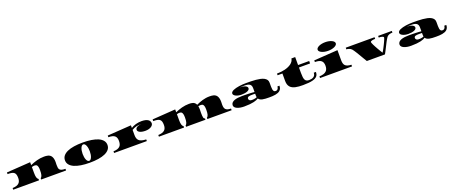

<svg xmlns="http://www.w3.org/2000/svg" viewBox="193 -2890 11675 4975"><g transform="rotate(-20 6030.0 -403.0)"><path d="M36.6 -45.9Q97.7 -48.3 140.6 -61.5Q183.6 -74.7 210.7 -99.1Q237.8 -123.5 250.2 -159.2Q262.7 -194.8 262.7 -242.7Q262.7 -302.7 250 -339.6Q237.3 -376.5 210 -396.5Q182.6 -416.5 139.9 -423.3Q97.2 -430.2 36.6 -430.2V-476.1L691.9 -520V-439.5Q735.8 -459 782 -476.1Q828.1 -493.2 876.2 -505.9Q924.3 -518.6 974.1 -525.9Q1023.9 -533.2 1076.2 -533.2Q1103 -533.2 1130.9 -531.2Q1158.7 -529.3 1185.3 -521.7Q1211.9 -514.2 1235.4 -499.3Q1258.8 -484.4 1276.1 -458.3Q1293.5 -432.1 1303.7 -393.1Q1314 -354 1314 -298.8Q1314 -280.3 1312.7 -261Q1311.5 -241.7 1311.5 -218.8Q1311.5 -175.8 1315.9 -143.3Q1320.3 -110.8 1338.1 -89.4Q1356 -67.9 1392.6 -56.9Q1429.2 -45.9 1493.7 -45.9V0H807.1V-37.1Q822.8 -47.4 833.5 -64.2Q844.2 -81.1 850.8 -105.5Q857.4 -129.9 860.4 -162.8Q863.3 -195.8 863.3 -238.3Q863.3 -292.5 855.7 -324.7Q848.1 -356.9 835 -373.8Q821.8 -390.6 804 -395.5Q786.1 -400.4 765.6 -400.4Q748.5 -400.4 729.7 -396.7Q710.9 -393.1 691.9 -386.7V-229.5Q691.9 -187 694.8 -155.5Q697.8 -124 704.3 -101.1Q710.9 -78.1 721.7 -62.7Q732.4 -47.4 748 -37.1V0H36.6Z M1556.2 -255.4Q1556.2 -326.2 1598.4 -378.7Q1640.6 -431.2 1717.8 -465.6Q1794.9 -500 1902.8 -516.8Q2010.7 -533.7 2142.6 -533.7Q2273.9 -533.7 2382.1 -516.8Q2490.2 -500 2567.1 -465.6Q2644 -431.2 2686.3 -378.7Q2728.5 -326.2 2728.5 -255.4Q2728.5 -185.1 2686.3 -132.8Q2644 -80.6 2567.1 -46.1Q2490.2 -11.7 2382.1 5.1Q2273.9 22 2142.6 22Q2010.7 22 1902.8 5.1Q1794.9 -11.7 1717.8 -46.1Q1640.6 -80.6 1598.4 -132.8Q1556.2 -185.1 1556.2 -255.4ZM2043 -255.4Q2043 -210 2049.8 -168.9Q2056.6 -127.9 2069.6 -96.9Q2082.5 -65.9 2100.8 -47.6Q2119.1 -29.3 2142.6 -29.3Q2165.5 -29.3 2183.8 -47.6Q2202.1 -65.9 2215.1 -96.9Q2228 -127.9 2234.9 -168.9Q2241.7 -210 2241.7 -255.4Q2241.7 -301.3 2234.9 -342.5Q2228 -383.8 2215.1 -415Q2202.1 -446.3 2183.8 -464.8Q2165.5 -483.4 2142.6 -483.4Q2119.1 -483.4 2100.8 -464.8Q2082.5 -446.3 2069.6 -415Q2056.6 -383.8 2049.8 -342.5Q2043 -301.3 2043 -255.4Z M2817.9 -45.9Q2883.3 -48.3 2926.8 -63Q2970.2 -77.6 2996.3 -103.5Q3022.5 -129.4 3033.2 -166.5Q3043.9 -203.6 3043.9 -251.5Q3043.9 -300.3 3031.2 -335.2Q3018.6 -370.1 2991.2 -392.3Q2963.9 -414.6 2921.1 -424.8Q2878.4 -435.1 2817.9 -435.1V-481L3473.1 -524.9V-452.6Q3500.5 -471.7 3534.7 -486.6Q3568.8 -501.5 3606.4 -512Q3644 -522.5 3684.1 -527.8Q3724.1 -533.2 3763.2 -533.2Q3823.7 -533.2 3867.9 -522.9Q3912.1 -512.7 3941.2 -493.9Q3970.2 -475.1 3984.1 -449Q3998 -422.9 3998 -391.1Q3998 -367.2 3983.4 -344.2Q3968.8 -321.3 3940.9 -303Q3913.1 -284.7 3872.3 -273.4Q3831.5 -262.2 3779.3 -262.2Q3731.9 -262.2 3693.6 -269.5Q3655.3 -276.9 3627.9 -290.3Q3600.6 -303.7 3585.7 -322.3Q3570.8 -340.8 3570.8 -363.3Q3570.8 -389.6 3586.7 -408.9Q3602.5 -428.2 3627.7 -440.7Q3652.8 -453.1 3683.6 -459.5Q3714.4 -465.8 3744.1 -466.3Q3699.2 -466.3 3662.4 -462.4Q3625.5 -458.5 3593.3 -450.4Q3561 -442.4 3531.7 -429.4Q3502.4 -416.5 3473.1 -398.4V-255.9Q3473.1 -203.6 3485.6 -165.3Q3498 -127 3526.9 -101.3Q3555.7 -75.7 3603 -62.3Q3650.4 -48.8 3720.7 -45.9V0H2817.9Z M4053.7 -45.9Q4114.7 -48.3 4157.7 -61.5Q4200.7 -74.7 4227.8 -99.1Q4254.9 -123.5 4267.3 -159.2Q4279.8 -194.8 4279.8 -242.7Q4279.8 -302.7 4267.1 -339.6Q4254.4 -376.5 4227.1 -396.5Q4199.7 -416.5 4157 -423.3Q4114.3 -430.2 4053.7 -430.2V-476.1L4691.4 -520V-440.9Q4735.4 -460.4 4780.8 -477.3Q4826.2 -494.1 4873.8 -506.6Q4921.4 -519 4970.9 -526.1Q5020.5 -533.2 5071.8 -533.2Q5101.1 -533.2 5130.1 -530.8Q5159.2 -528.3 5185.1 -518.8Q5210.9 -509.3 5232.7 -490.2Q5254.4 -471.2 5269 -438Q5312.5 -458 5356.4 -475.3Q5400.4 -492.7 5446 -505.6Q5491.7 -518.6 5540.3 -525.9Q5588.9 -533.2 5641.6 -533.2Q5668.5 -533.2 5696.3 -531.2Q5724.1 -529.3 5750.7 -521.7Q5777.3 -514.2 5800.8 -499.3Q5824.2 -484.4 5841.6 -458.3Q5858.9 -432.1 5869.1 -393.1Q5879.4 -354 5879.4 -298.8Q5879.4 -280.3 5878.2 -261Q5877 -241.7 5877 -218.8Q5877 -175.8 5884.8 -143.3Q5892.6 -110.8 5912.8 -89.4Q5933.1 -67.9 5968.5 -56.9Q6003.9 -45.9 6059.1 -45.9V0H5390.1V-37.1Q5405.8 -47.4 5416.5 -64.2Q5427.2 -81.1 5433.8 -105.5Q5440.4 -129.9 5443.4 -162.8Q5446.3 -195.8 5446.3 -238.3Q5446.3 -292.5 5438.7 -324.7Q5431.2 -356.9 5418 -373.8Q5404.8 -390.6 5387 -395.5Q5369.1 -400.4 5348.6 -400.4Q5333 -400.4 5316.7 -397.9Q5300.3 -395.5 5283.2 -391.6Q5287.1 -372.1 5289.6 -349.1Q5292 -326.2 5292 -298.8Q5292 -280.3 5290.8 -255.9Q5289.6 -231.4 5289.6 -208.5Q5289.6 -165.5 5291.5 -133.3Q5293.5 -101.1 5298.8 -79.8Q5304.2 -58.6 5313.7 -47.9Q5323.2 -37.1 5337.9 -37.1V0H4802.7V-37.1Q4818.4 -47.4 4829.1 -64.2Q4839.8 -81.1 4846.4 -105.5Q4853 -129.9 4856 -162.8Q4858.9 -195.8 4858.9 -238.3Q4858.9 -292.5 4851.3 -324.7Q4843.8 -356.9 4830.6 -373.8Q4817.4 -390.6 4799.6 -395.5Q4781.7 -400.4 4761.2 -400.4Q4744.6 -400.4 4727.1 -397Q4709.5 -393.6 4691.4 -388.2V-229.5Q4691.4 -187 4694.3 -155.5Q4697.3 -124 4703.9 -101.1Q4710.4 -78.1 4721.2 -62.7Q4731.9 -47.4 4747.6 -37.1V0H4053.7Z M6127.4 -107.9Q6127.4 -150.9 6153.8 -179.2Q6180.2 -207.5 6223.6 -223.9Q6267.1 -240.2 6323 -246.8Q6378.9 -253.4 6438 -253.4Q6490.2 -253.4 6540.5 -252.4Q6590.8 -251.5 6635.5 -249.8Q6680.2 -248 6716.8 -245.6Q6753.4 -243.2 6778.3 -240.2V-346.2Q6778.3 -385.3 6767.3 -412.1Q6756.3 -439 6733.6 -455.3Q6710.9 -471.7 6675.8 -479Q6640.6 -486.3 6592.8 -486.3Q6558.1 -486.3 6523.2 -485.4Q6488.3 -484.4 6459 -482.4Q6504.9 -482.4 6543 -475.8Q6581.1 -469.2 6608.4 -457Q6635.7 -444.8 6650.6 -427.5Q6665.5 -410.2 6665.5 -388.7Q6665.5 -364.3 6647.9 -345.9Q6630.4 -327.6 6599.9 -315.4Q6569.3 -303.2 6528.1 -296.9Q6486.8 -290.5 6439.5 -290.5Q6396 -290.5 6356.7 -298.8Q6317.4 -307.1 6287.1 -321.5Q6256.8 -335.9 6239 -355.7Q6221.2 -375.5 6221.2 -398.4Q6221.2 -422.4 6240 -441.9Q6258.8 -461.4 6290.8 -476.3Q6322.8 -491.2 6365 -502Q6407.2 -512.7 6454.3 -519.8Q6501.5 -526.9 6550.8 -530Q6600.1 -533.2 6646 -533.2Q6713.9 -533.2 6783.2 -532Q6852.5 -530.8 6917 -524.9Q6981.4 -519 7038.1 -506.8Q7094.7 -494.6 7136.7 -472.7Q7178.7 -450.7 7202.9 -417.5Q7227.1 -384.3 7227.1 -335.9V-219.2Q7227.1 -173.8 7233.2 -145.8Q7239.3 -117.7 7250 -102.3Q7260.7 -86.9 7275.4 -81.8Q7290 -76.7 7306.6 -76.7Q7321.8 -76.7 7335.4 -82.8Q7349.1 -88.9 7359.9 -101.1Q7370.6 -113.3 7377.4 -131.6Q7384.3 -149.9 7385.3 -173.8H7440.4Q7440.4 -129.9 7427.2 -98.4Q7414.1 -66.9 7390.4 -44.9Q7366.7 -22.9 7334 -10Q7301.3 2.9 7262.5 10.3Q7223.6 17.6 7180.2 19.8Q7136.7 22 7091.3 22Q7036.1 22 6989.5 19.5Q6942.9 17.1 6905.8 9Q6868.7 1 6841.8 -14.2Q6814.9 -29.3 6799.3 -54.7Q6778.8 -40.5 6747.3 -26.9Q6715.8 -13.2 6668.7 -2.2Q6621.6 8.8 6556.2 15.4Q6490.7 22 6402.8 22Q6345.2 22 6295.2 13.2Q6245.1 4.4 6207.8 -12.2Q6170.4 -28.8 6148.9 -53Q6127.4 -77.1 6127.4 -107.9ZM6559.6 -131.8Q6559.6 -122.1 6563.7 -111.1Q6567.9 -100.1 6577.4 -90.8Q6586.9 -81.5 6602.3 -75.4Q6617.7 -69.3 6640.6 -69.3Q6653.8 -69.3 6669.7 -69.8Q6685.5 -70.3 6703.6 -72.5Q6721.7 -74.7 6741.7 -79.6Q6761.7 -84.5 6783.2 -93.3Q6778.3 -113.3 6778.3 -141.1V-193.4Q6757.3 -194.3 6735.8 -194.6Q6714.4 -194.8 6694.3 -194.8Q6661.1 -194.8 6635.7 -192.4Q6610.4 -189.9 6593.5 -182.9Q6576.7 -175.8 6568.1 -163.6Q6559.6 -151.4 6559.6 -131.8Z M7620.6 -443.8H7487.8V-489.7Q7544.4 -489.7 7601.1 -496.1Q7657.7 -502.4 7709.7 -515.4Q7761.7 -528.3 7807.4 -548.1Q7853 -567.9 7888.2 -594.7Q7923.3 -621.6 7945.6 -655.5Q7967.8 -689.5 7973.6 -731H8077.1V-511.2H8383.3V-443.8H8077.1V-291.5Q8077.1 -224.6 8082.8 -178Q8088.4 -131.3 8103.8 -102.3Q8119.1 -73.2 8146 -60.1Q8172.9 -46.9 8215.3 -46.9Q8249 -46.9 8280.8 -53.5Q8312.5 -60.1 8336.9 -75.9Q8361.3 -91.8 8376.2 -118.4Q8391.1 -145 8391.1 -185.5H8450.2Q8450.2 -152.3 8442.6 -124Q8435.1 -95.7 8416.3 -72.5Q8397.5 -49.3 8366.2 -31.7Q8335 -14.2 8287.4 -2.2Q8239.7 9.8 8174.3 15.9Q8108.9 22 8022.5 22Q7964.4 22 7912.1 18.3Q7859.9 14.6 7815.2 4.4Q7770.5 -5.9 7734.6 -23.9Q7698.7 -42 7673.3 -70.6Q7647.9 -99.1 7634.3 -139.9Q7620.6 -180.7 7620.6 -236.3Z M8688 -708.5Q8688 -733.4 8707.8 -755.1Q8727.5 -776.9 8761.5 -793Q8795.4 -809.1 8841.1 -818.4Q8886.7 -827.6 8938 -827.6Q8989.7 -827.6 9035.4 -818.4Q9081.1 -809.1 9115.2 -793Q9149.4 -776.9 9168.9 -755.1Q9188.5 -733.4 9188.5 -708.5Q9188.5 -684.1 9168.9 -662.6Q9149.4 -641.1 9115.2 -625Q9081.1 -608.9 9035.4 -599.6Q8989.7 -590.3 8938 -590.3Q8886.7 -590.3 8841.1 -599.6Q8795.4 -608.9 8761.5 -625Q8727.5 -641.1 8707.8 -662.6Q8688 -684.1 8688 -708.5ZM8496.6 -45.9Q8564 -48.3 8610.1 -63Q8656.2 -77.6 8684.8 -103.5Q8713.4 -129.4 8726.1 -166.5Q8738.8 -203.6 8738.8 -251.5Q8738.8 -300.3 8726.1 -335.2Q8713.4 -370.1 8686 -392.3Q8658.7 -414.6 8616 -424.8Q8573.2 -435.1 8512.7 -435.1V-481L9168 -524.9V-251.5Q9168 -203.6 9176.3 -166.5Q9184.6 -129.4 9207.8 -103.5Q9231 -77.6 9272.2 -63Q9313.5 -48.3 9379.4 -45.9V0H8496.6Z M9787.1 0Q9764.6 -36.1 9741.5 -75.4Q9718.3 -114.7 9695.3 -153.8Q9672.4 -192.9 9649.9 -230.7Q9627.4 -268.6 9606.9 -301.5Q9586.4 -334.5 9567.6 -361.8Q9548.8 -389.2 9533.2 -407.2Q9519.5 -422.9 9500.7 -433.8Q9481.9 -444.8 9462.2 -451.9Q9442.4 -459 9423.6 -462.2Q9404.8 -465.3 9391.6 -465.3V-511.2H10185.5V-465.3Q10168 -465.3 10145 -463.6Q10122.1 -461.9 10101.8 -457Q10081.5 -452.1 10067.6 -443.8Q10053.7 -435.5 10053.7 -422.4Q10053.7 -413.6 10062.3 -392.1Q10070.8 -370.6 10085.2 -341.1Q10099.6 -311.5 10118.7 -275.9Q10137.7 -240.2 10158.9 -203.4Q10180.2 -166.5 10201.9 -130.4Q10223.6 -94.2 10243.7 -63.5Q10252.9 -75.7 10269.3 -104.2Q10285.6 -132.8 10304.7 -169.4Q10323.7 -206.1 10343.8 -246.1Q10363.8 -286.1 10379.9 -321.8Q10396 -357.4 10406.2 -384Q10416.5 -410.6 10416.5 -420.4Q10416.5 -432.6 10404.8 -441.2Q10393.1 -449.7 10374.3 -455.1Q10355.5 -460.4 10332 -462.9Q10308.6 -465.3 10284.7 -465.3V-511.2H10662.1V-465.3Q10641.6 -465.3 10619.1 -462.6Q10596.7 -460 10575.4 -452.9Q10554.2 -445.8 10535.2 -432.9Q10516.1 -419.9 10501.5 -399.4Q10486.3 -377.9 10470 -350.1Q10453.6 -322.3 10436.5 -289.6Q10419.4 -256.8 10401.4 -220.9Q10383.3 -185.1 10364.5 -147.9Q10345.7 -110.8 10326.2 -73.2Q10306.6 -35.6 10287.1 0Z M10728 -107.9Q10728 -150.9 10754.4 -179.2Q10780.8 -207.5 10824.2 -223.9Q10867.7 -240.2 10923.6 -246.8Q10979.5 -253.4 11038.6 -253.4Q11090.8 -253.4 11141.1 -252.4Q11191.4 -251.5 11236.1 -249.8Q11280.8 -248 11317.4 -245.6Q11354 -243.2 11378.9 -240.2V-346.2Q11378.9 -385.3 11367.9 -412.1Q11356.9 -439 11334.2 -455.3Q11311.5 -471.7 11276.4 -479Q11241.2 -486.3 11193.4 -486.3Q11158.7 -486.3 11123.8 -485.4Q11088.9 -484.4 11059.6 -482.4Q11105.5 -482.4 11143.6 -475.8Q11181.6 -469.2 11209 -457Q11236.3 -444.8 11251.2 -427.5Q11266.1 -410.2 11266.1 -388.7Q11266.1 -364.3 11248.5 -345.9Q11231 -327.6 11200.4 -315.4Q11169.9 -303.2 11128.7 -296.9Q11087.4 -290.5 11040 -290.5Q10996.6 -290.5 10957.3 -298.8Q10918 -307.1 10887.7 -321.5Q10857.4 -335.9 10839.6 -355.7Q10821.8 -375.5 10821.8 -398.4Q10821.8 -422.4 10840.6 -441.9Q10859.4 -461.4 10891.4 -476.3Q10923.3 -491.2 10965.6 -502Q11007.8 -512.7 11054.9 -519.8Q11102.1 -526.9 11151.4 -530Q11200.7 -533.2 11246.6 -533.2Q11314.5 -533.2 11383.8 -532Q11453.1 -530.8 11517.6 -524.9Q11582 -519 11638.7 -506.8Q11695.3 -494.6 11737.3 -472.7Q11779.3 -450.7 11803.5 -417.5Q11827.6 -384.3 11827.6 -335.9V-219.2Q11827.6 -173.8 11833.7 -145.8Q11839.8 -117.7 11850.6 -102.3Q11861.3 -86.9 11876 -81.8Q11890.6 -76.7 11907.2 -76.7Q11922.4 -76.7 11936 -82.8Q11949.7 -88.9 11960.4 -101.1Q11971.2 -113.3 11978 -131.6Q11984.9 -149.9 11985.8 -173.8H12041Q12041 -129.9 12027.8 -98.4Q12014.6 -66.9 11991 -44.9Q11967.3 -22.9 11934.6 -10Q11901.9 2.9 11863 10.3Q11824.2 17.6 11780.8 19.8Q11737.3 22 11691.9 22Q11636.7 22 11590.1 19.5Q11543.5 17.1 11506.3 9Q11469.2 1 11442.4 -14.2Q11415.5 -29.3 11399.9 -54.7Q11379.4 -40.5 11347.9 -26.9Q11316.4 -13.2 11269.3 -2.2Q11222.2 8.8 11156.7 15.4Q11091.3 22 11003.4 22Q10945.8 22 10895.8 13.2Q10845.7 4.4 10808.3 -12.2Q10771 -28.8 10749.5 -53Q10728 -77.1 10728 -107.9ZM11160.2 -131.8Q11160.2 -122.1 11164.3 -111.1Q11168.5 -100.1 11178 -90.8Q11187.5 -81.5 11202.9 -75.4Q11218.3 -69.3 11241.2 -69.3Q11254.4 -69.3 11270.3 -69.8Q11286.1 -70.3 11304.2 -72.5Q11322.3 -74.7 11342.3 -79.6Q11362.3 -84.5 11383.8 -93.3Q11378.9 -113.3 11378.9 -141.1V-193.4Q11357.9 -194.3 11336.4 -194.6Q11314.9 -194.8 11294.9 -194.8Q11261.7 -194.8 11236.3 -192.4Q11210.9 -189.9 11194.1 -182.9Q11177.2 -175.8 11168.7 -163.6Q11160.2 -151.4 11160.2 -131.8Z"/></g></svg>

Font: Asset
Style: Regular
Weight: 400
Designer: Riccardo De Franceschi
Foundry: Sorkin Type Co.
Version: Version 1.001